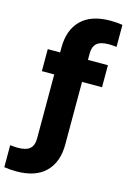

<svg xmlns="http://www.w3.org/2000/svg" viewBox="-214 -886 780 1184"><g transform="rotate(15 176.0 -294.0)"><path d="M15.5 230Q-25.5 230 -61.5 224V83.5Q-48 85 -36.5 86Q-25 87 -13 87Q41 87 64.5 66Q88 45 88 2V-408H9V-548.5H88V-579.5Q88 -692 151.2 -755Q214.5 -818 338 -818Q379 -818 415 -812V-671.5Q401.5 -673 390 -674Q378.5 -675 366.5 -675Q312.5 -675 289 -654Q265.5 -633 265.5 -590V-548.5H393V-408H265.5V-8.5Q265.5 104 202.2 167Q139 230 15.5 230Z"/></g></svg>

Font: Encode Sans SemiCondensed SemiCondensed ExtraBold
Style: Regular
Weight: 800
Width: 4
Designer: Multiple Designers
Foundry: Impallari Type
Version: Version 3.000; ttfautohint (v1.8.3) -l 8 -r 50 -G 200 -x 14 